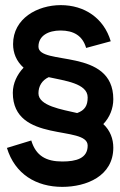

<svg xmlns="http://www.w3.org/2000/svg" viewBox="-20 -720 468 749"><path d="M281 -279C221 -293 130 -307 130 -356C130 -384 144 -407 170 -419C232 -405 322 -395 322 -340C322 -308 311 -290 281 -279ZM223 9C317 9 422 -33 422 -144C422 -178 410 -211 383 -236C408 -262 422 -297 422 -333C422 -536 130 -462 130 -538C130 -581 169 -601 216 -601C267 -601 302 -581 316 -533L412 -559C385 -650 309 -700 217 -700C126 -700 31 -648 31 -548C31 -513 44 -481 72 -456C47 -430 30 -395 30 -358C30 -159 322 -234 322 -152C322 -102 277 -90 223 -90C160 -90 120 -112 102 -172L7 -143C38 -41 121 9 223 9Z"/></svg>

Font: FREAK Grotesk Next
Style: Bold
Weight: 700
Width: 3
Designer: La Scuola Open Source
Foundry: La Scuola Open Source
Version: Version 1.000;PS 1.0;hotconv 1.0.72;makeotf.lib2.5.5900